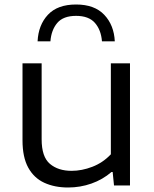

<svg xmlns="http://www.w3.org/2000/svg" viewBox="-20 -824 685 853"><path d="M282.5 9Q222.5 9 176.8 -12Q131 -33 105.5 -79.2Q80 -125.5 80 -200.5V-542.5H165V-205Q165 -127 201.8 -96Q238.5 -65 298 -65Q343.5 -65 390.2 -83Q437 -101 472.5 -138.5V-542.5H557.5V0H486.5L480.5 -60H475.5Q436 -26 386.2 -8.5Q336.5 9 282.5 9ZM147 -640.5Q150.5 -713 193 -758.5Q235.5 -804 318 -804Q400 -804 443.2 -758.2Q486.5 -712.5 490 -640.5H433Q429 -691 401.8 -722.2Q374.5 -753.5 318 -753.5Q261 -753.5 234.5 -722.2Q208 -691 204 -640.5Z"/></svg>

Font: Encode Sans Exp
Style: Regular
Weight: 400
Width: 7
Designer: Multiple Designers
Foundry: Impallari Type
Version: Version 3.002; ttfautohint (v1.8.3) -l 8 -r 50 -G 200 -x 14 